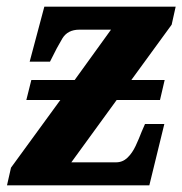

<svg xmlns="http://www.w3.org/2000/svg" viewBox="-20 -556 547 576"><path d="M1 0 13 -53 161 -256H59L74 -316H204L313 -467H218Q183 -467 167 -440.5Q151 -414 132 -375L130 -371H69L113 -536H507L495 -482L374 -316H474L460 -256H330L194 -69H328Q348 -69 362.5 -83Q377 -97 387 -118.5Q397 -140 405 -161L415 -184H473L428 0Z"/></svg>

Font: Noto Serif Condensed ExtraBold
Style: Italic
Weight: 800
Width: 3
Italic angle: -12°
Designer: Monotype Design Team
Foundry: Monotype Imaging Inc.
Version: Version 2.014; ttfautohint (v1.8.4.7-5d5b)